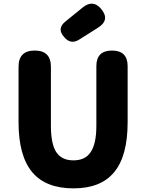

<svg xmlns="http://www.w3.org/2000/svg" viewBox="-20 -1022 803 1056"><path d="M384 14Q233 14 158 -74Q82 -164 82 -350V-655Q82 -744 171 -744Q260 -744 260 -655V-331Q260 -228 291 -183Q321 -140 384 -140Q447 -140 477 -183Q510 -229 510 -331V-537V-658Q510 -744 596 -744Q682 -744 682 -658V-350Q682 -163 607 -74Q534 14 384 14ZM333 -818Q291 -864 339 -903L392 -946L435 -981Q492 -1027 537 -972Q587 -912 518 -869L415 -804Q369 -775 333 -818Z"/></svg>

Font: GenSenRounded TW H
Style: Regular
Weight: 900
Version: Version 1.501;PS 1;hotconv 16.6.51;makeotf.lib2.5.65220